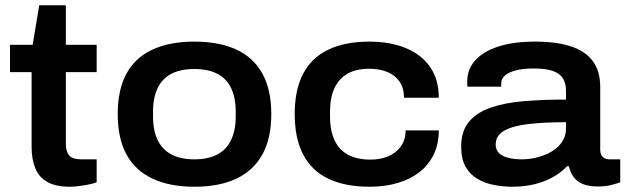

<svg xmlns="http://www.w3.org/2000/svg" viewBox="-20 -697 2378 729"><path d="M246 12Q192 12 160 -6Q128 -24 114 -58Q100 -92 100 -140V-423H18V-527H104L129 -677H230V-527H347V-423H230V-151Q230 -122 242.5 -107Q255 -92 289 -92H347V-5Q335 0 317 3.5Q299 7 280 9.5Q261 12 246 12Z M718 12Q625 12 559.5 -18.5Q494 -49 460.5 -110Q427 -171 427 -264Q427 -357 460.5 -418Q494 -479 559.5 -509Q625 -539 718 -539Q812 -539 877 -509Q942 -479 976 -418Q1010 -357 1010 -264Q1010 -171 976 -110Q942 -49 877 -18.5Q812 12 718 12ZM718 -92Q770 -92 805 -110.5Q840 -129 857.5 -165.5Q875 -202 875 -255V-272Q875 -326 857.5 -362.5Q840 -399 805 -417Q770 -435 718 -435Q666 -435 631 -417Q596 -399 578.5 -362.5Q561 -326 561 -272V-255Q561 -202 578.5 -165.5Q596 -129 631 -110.5Q666 -92 718 -92Z M1383 12Q1291 12 1227.5 -18Q1164 -48 1131.5 -109.5Q1099 -171 1099 -264Q1099 -357 1131.5 -418Q1164 -479 1227.5 -509Q1291 -539 1383 -539Q1441 -539 1489 -525.5Q1537 -512 1572.5 -485Q1608 -458 1627 -418.5Q1646 -379 1646 -326H1514Q1514 -362 1497.5 -386.5Q1481 -411 1451 -423.5Q1421 -436 1382 -436Q1333 -436 1300 -417.5Q1267 -399 1250 -362.5Q1233 -326 1233 -272V-255Q1233 -202 1250 -165Q1267 -128 1301.5 -109.5Q1336 -91 1387 -91Q1425 -91 1455 -104Q1485 -117 1502.5 -142Q1520 -167 1520 -202H1646Q1646 -150 1626.5 -110Q1607 -70 1572 -43Q1537 -16 1489 -2Q1441 12 1383 12Z M1925 12Q1891 12 1856.5 5.5Q1822 -1 1793.5 -17.5Q1765 -34 1748 -63.5Q1731 -93 1731 -140Q1731 -199 1760.5 -234.5Q1790 -270 1843.5 -288.5Q1897 -307 1970 -313Q2043 -319 2129 -319V-352Q2129 -380 2117.5 -399Q2106 -418 2079.5 -427.5Q2053 -437 2006 -437Q1965 -437 1937.5 -429.5Q1910 -422 1896.5 -409.5Q1883 -397 1883 -381V-368H1755Q1754 -373 1754 -377.5Q1754 -382 1754 -388Q1754 -434 1784.5 -468Q1815 -502 1872.5 -520.5Q1930 -539 2011 -539Q2094 -539 2149 -520.5Q2204 -502 2231.5 -464Q2259 -426 2259 -366V-129Q2259 -110 2268.5 -101Q2278 -92 2294 -92H2335V-5Q2325 -1 2302.5 5Q2280 11 2250 11Q2215 11 2192.5 1.5Q2170 -8 2157.5 -25.5Q2145 -43 2140 -66H2133Q2111 -42 2079.5 -24.5Q2048 -7 2009.5 2.5Q1971 12 1925 12ZM1961 -92Q1992 -92 2022 -100Q2052 -108 2076 -122.5Q2100 -137 2114.5 -159Q2129 -181 2129 -208V-233Q2046 -233 1986 -226Q1926 -219 1894 -200.5Q1862 -182 1862 -148Q1862 -128 1875 -115.5Q1888 -103 1910.5 -97.5Q1933 -92 1961 -92Z"/></svg>

Font: Archivo SemiExpanded SemiBold
Style: Regular
Weight: 600
Width: 6
Designer: Hector Gatti
Foundry: Omnibus-Type
Version: Version 2.001